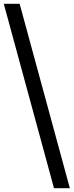

<svg xmlns="http://www.w3.org/2000/svg" viewBox="-20 -738 390 1017"><path d="M84 -718H0L266 259H350Z"/></svg>

Font: LT Superior Serif Semibold
Style: Regular
Weight: 600
Designer: Daniel Lyons
Foundry: LyonsType
Version: Version 2.120;FEAKit 1.0